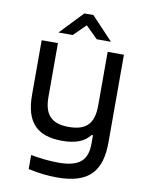

<svg xmlns="http://www.w3.org/2000/svg" viewBox="-96 -749 791 1023"><g transform="rotate(10 300.0 -237.0)"><path d="M522 -26V-500H434V-209C434 -112 393 -70 299 -70C206 -70 165 -112 165 -209V-500H77V-205C77 -57 140 9 277 9C350 9 397 -10 427 -49H434V-3C434 87 391 127 277 127C232 127 174 121 128 112V188C183 200 233 206 284 206C455 206 522 132 522 -26ZM158 -556H235L300 -620L365 -556H442L325 -680H276Z"/></g></svg>

Font: LT Wave Mono
Style: Regular
Weight: 400
Designer: Daniel Lyons
Version: Version 2.5 (Glyphs App)